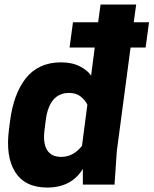

<svg xmlns="http://www.w3.org/2000/svg" viewBox="-20 -820 682 853"><path d="M289.1 -608.9 304.2 -721.2H416L426.8 -799.8H585L574.2 -721.2H642.1L627 -608.9H560.1L499 -148.9L488.8 0H348.1V-69.8Q297.4 13.2 189.9 13.2Q90.8 13.2 47.4 -55.9Q3.9 -125 20 -246.1L24.9 -284.2Q32.7 -342.8 49.6 -389.2Q66.4 -435.5 93.3 -470.5Q120.1 -505.4 159.9 -524.2Q199.7 -543 250 -543Q300.8 -543 335.4 -524.9Q370.1 -506.8 384.8 -483.9L400.9 -608.9ZM287.1 -407.2Q198.2 -407.2 183.1 -284.2L178.2 -246.1Q169.9 -185.5 188.7 -154.3Q207.5 -123 252 -123Q305.7 -123 344.2 -171.9L368.2 -355Q358.4 -375 338.4 -391.1Q318.4 -407.2 287.1 -407.2Z"/></svg>

Font: Cooper Hewitt
Style: Bold Italic
Weight: 712
Designer: Village Type and Design LLC
Foundry: Cooper Hewitt Smithsonian Design Museum
Version: 1.000